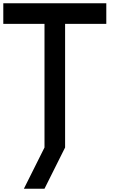

<svg xmlns="http://www.w3.org/2000/svg" viewBox="-20 -895 790 1165"><path d="M625 -875V-750H375V0H250V-750H0V-875ZM250 250H125L250 0H375Z"/></svg>

Font: CraftyPE
Style: Regular
Weight: 400
Designer: Erek Butcher
Foundry: Haunted Coop
Version: Version 0.018;April 4, 2024;FontCreator 15.0.0.2962 64-bit